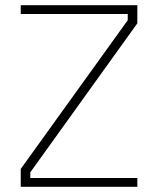

<svg xmlns="http://www.w3.org/2000/svg" viewBox="-20 -720 610 741"><path d="M60 -666V-700H510V-630L97 -55V-33H510V1H60V-68L473 -642V-666Z"/></svg>

Font: TypoPRO Titillium Text
Style: 1 wt
Weight: 100
Designer: Accademia di Belle Arti di Urbino and others
Foundry: Accademia di Belle Arti di Urbino and others.
Version: Version 25.000